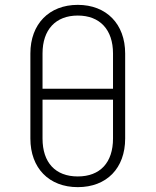

<svg xmlns="http://www.w3.org/2000/svg" viewBox="-20 -760 640 790"><path d="M300 10C419 10 495 -68 495 -190V-540C495 -661 418 -740 300 -740C182 -740 105 -661 105 -540V-190C105 -68 182 10 300 10ZM155 -395V-540C155 -638 209 -696 300 -696C391 -696 445 -638 445 -540V-395ZM300 -34C208 -34 155 -91 155 -190V-350H445V-190C445 -91 392 -34 300 -34Z"/></svg>

Font: JetBrains Mono Thin
Style: Regular
Weight: 100
Monospace: yes
Designer: Philipp Nurullin, Konstantin Bulenkov
Foundry: JetBrains
Version: Version 2.305